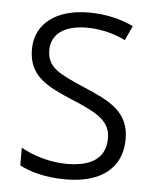

<svg xmlns="http://www.w3.org/2000/svg" viewBox="-45 -581 510 630"><g transform="rotate(5 210.0 -266.0)"><path d="M379 -139C379 -229 314 -260 229 -296C146 -332 104 -350 104 -408C104 -462 148 -492 221 -492C266 -492 313 -480 348 -462L370 -510C329 -530 279 -542 223 -542C115 -542 47 -490 47 -406C47 -317 108 -288 196 -251C280 -216 321 -192 321 -136C321 -77 282 -41 194 -41C138 -41 83 -58 42 -81V-23C77 -4 129 10 194 10C312 10 379 -44 379 -139Z"/></g></svg>

Font: Noto Sans Bengali SemiCondensed Light
Style: Regular
Weight: 300
Width: 4
Designer: Joana Ranito - Universal Thirst; Jelle Bosma - Monotype Design Team
Foundry: Universal Thirst ehf.
Version: Version 3.000